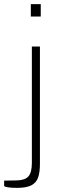

<svg xmlns="http://www.w3.org/2000/svg" viewBox="-50 -742 307 928"><path d="M33 166Q4.5 166 -11 163.5Q-26.5 161 -30 157V131L32 130Q71.5 129 87.8 110Q104 91 104 45V-517H143V50Q143 92 133.8 117Q124.5 142 100.8 154Q77 166 33 166ZM147 -662H99V-722H147Z"/></svg>

Font: Public Sans VF
Style: Regular
Weight: 400
Designer: Pablo Impallari, Rodrigo Fuenzalida (Modified by Dan O. Williams and USWDS)
Version: Version 1.003